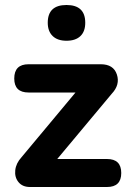

<svg xmlns="http://www.w3.org/2000/svg" viewBox="-20 -748 520 768"><path d="M171 -657Q171 -728 246 -728Q321 -728 321 -657Q321 -622 301.5 -603.5Q282 -585 246 -585Q210 -585 190.5 -604Q171 -623 171 -657ZM408 0H100Q70 0 54 -19.5Q38 -39 41 -67Q44 -95 66 -119L282 -378H94Q37 -378 37 -434Q37 -491 94 -491H383Q434 -491 447.5 -450Q461 -409 427 -373L209 -112H408Q465 -112 465 -56Q465 0 408 0Z"/></svg>

Font: Nunito ExtraBold
Style: Regular
Weight: 800
Designer: Vernon Adams
Foundry: Vernon Adams
Version: Version 3.602